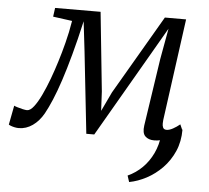

<svg xmlns="http://www.w3.org/2000/svg" viewBox="-81 -612 956 879"><g transform="rotate(5 396.5 -172.5)"><path d="M766.5 -51Q766.5 5 746.8 49.8Q727 94.5 694.5 127.8Q662 161 622.8 181.8Q583.5 202.5 544 210L534.5 181Q572 164 601 135.2Q630 106.5 648.5 67.5Q667 28.5 672 -19ZM641 10Q615 10 600.2 -4.5Q585.5 -19 590.5 -54L637 -364L662.5 -505L581.5 -365L366 7H329.5L288.5 -368.5L272.5 -505Q253 -418.5 234.2 -349.8Q215.5 -281 198 -228Q180.5 -175 164 -136Q147.5 -97 132.5 -70Q112 -33.5 82.5 -12.8Q53 8 19 8Q10 8 0.2 6Q-9.5 4 -17.2 1Q-25 -2 -27.5 -4L-10.5 -92.5Q-8 -90.5 4 -86.8Q16 -83 29.5 -80Q43 -77 49.5 -77Q64.5 -77 81 -98.5Q97.5 -120 114 -154.8Q130.5 -189.5 145.8 -230.8Q161 -272 173 -311Q179.5 -331.5 185.8 -353.8Q192 -376 198.2 -400Q204.5 -424 209.8 -449.5Q215 -475 219.5 -502L131.5 -514L137 -554.5L346 -555L383.5 -192L388 -103.5L430 -192L641.5 -554.5H739L675 -87Q674.5 -81.5 674 -71Q673.5 -60.5 677.5 -51.8Q681.5 -43 694 -43Q706.5 -43 723 -52Q739.5 -61 754.5 -73.5L764.5 -51Q759.5 -44.5 741.2 -29.8Q723 -15 696.8 -2.5Q670.5 10 641 10Z"/></g></svg>

Font: Merriweather 7pt Light
Style: Italic
Weight: 300
Italic angle: -7.8°
Designer: Eben Sorkin
Foundry: Eben Sorkin
Version: Version 2.200;gftools[0.9.31]